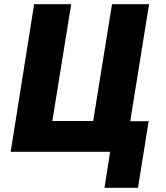

<svg xmlns="http://www.w3.org/2000/svg" viewBox="-20 -725 792 917"><path d="M479 172 506 0H31L143 -705H320L230 -147H425L515 -705H692L602 -146H690L639 172Z"/></svg>

Font: Nunito Sans 7pt Condensed Black
Style: Italic
Weight: 900
Width: 3
Italic angle: -9°
Designer: Vernon Adams
Foundry: Vernon Adams
Version: Version 3.101;gftools[0.9.27]